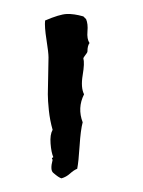

<svg xmlns="http://www.w3.org/2000/svg" viewBox="-20 -766 210 281"><path d="M93 -519Q88 -517 82.5 -512Q77 -507 70 -505Q66 -506 58 -513Q53 -517 57 -532L56 -534Q56 -535 58 -536Q55 -543 54 -556Q53 -569 57 -576Q53 -590 51.5 -604.5Q50 -619 50 -628Q50 -637 50.5 -654.5Q51 -672 51 -682Q51 -689 48 -708Q45 -727 46 -736Q67 -745 77.5 -745.5Q88 -746 102 -742L106 -738Q109 -731 108 -720Q107 -709 111 -703Q108 -699 108 -691Q108 -689 105 -685.5Q102 -682 102 -680Q104 -674 101 -656Q98 -638 103 -628Q93 -608 101 -587Q98 -576 96.5 -552.5Q95 -529 93 -519Z"/></svg>

Font: FuturaRenner Light
Style: Regular
Weight: 300
Designer: BSozoo
Foundry: BSozoo
Version: Version 1.001;PS 001.001;hotconv 1.0.70;makeotf.lib2.5.58329